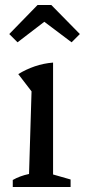

<svg xmlns="http://www.w3.org/2000/svg" viewBox="-20 -747 339 767"><path d="M31 0V-28Q45 -36 61 -42Q77 -48 96 -52L106 -382L53 -451Q84 -470 119 -482Q154 -494 192 -497V-50L262 -30V0ZM185 -727 299 -611 266 -578 157 -660 50 -578 17 -611 130 -727Z"/></svg>

Font: Piazzolla 24pt Medium
Style: Regular
Weight: 500
Designer: Juan Pablo del Peral
Foundry: Huerta Tipografica
Version: Version 2.005